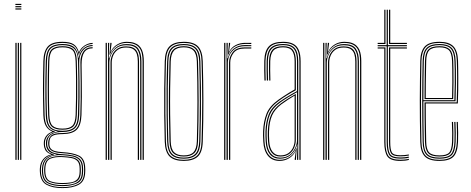

<svg xmlns="http://www.w3.org/2000/svg" viewBox="-20 -820 2414 985"><path d="M59 -794.2V-800H89.5V-794.2ZM59 -771V-776.8H89.5V-771ZM59 -782.8V-788.5H89.5V-782.8ZM83.5 0V-600H89.5V0ZM59 0V-600H65.2V0ZM71.2 0V-600H77.2V0Z M300.5 145Q249.2 145 218 127.5Q186.8 110 184.5 60.8Q184.2 56 184.2 52.5Q184.2 49 184.5 44.2Q185.8 14.8 202.2 -4.2Q218.8 -23.2 241.8 -27V-28.2Q218 -37.5 211.5 -51.9Q205 -66.2 204.8 -78.5Q204.8 -81.5 204.8 -83.5Q204.8 -85.5 204.8 -88.2Q205.2 -106 216 -121.4Q226.8 -136.8 246.5 -143.5V-146Q225.8 -154.8 214.8 -174.4Q203.8 -194 202.5 -229.8Q201.5 -271.5 201 -303.9Q200.5 -336.2 200.5 -366.1Q200.5 -396 201 -429.5Q201.5 -463 202.5 -507Q204 -557.2 225.1 -581.4Q246.2 -605.5 300.5 -605.5Q339.2 -605.5 358 -592.9Q376.8 -580.2 384.2 -552.8H385.8Q391.2 -566.8 402.4 -577.4Q413.5 -588 427.5 -594Q441.5 -600 455.2 -600V-594.5Q425.5 -593.5 407.2 -576.1Q389 -558.8 385 -538.8H383.5Q378 -571 359.6 -585.4Q341.2 -599.8 300.5 -599.8Q251.8 -599.8 230.9 -578.6Q210 -557.5 208.8 -507Q207.5 -451 206.9 -408.2Q206.2 -365.5 206.6 -324Q207 -282.5 208.8 -229.8Q209.8 -193 222.2 -172.2Q234.8 -151.5 260.8 -146V-143.8Q236 -138.5 223.5 -122.8Q211 -107 210.5 -88.5Q210.5 -86 210.5 -83.8Q210.5 -81.5 210.5 -78.5Q210.8 -63.8 219.9 -48.8Q229 -33.8 257.2 -28.2V-26.8Q229.8 -24 210.8 -6.5Q191.8 11 190.2 44.5Q190 49.2 189.9 52.5Q189.8 55.8 190 61Q192.2 108.5 222.1 124.2Q252 140 300.5 140Q349.2 140 379.9 124.2Q410.5 108.5 411.5 61Q411.8 55.2 411.6 52Q411.5 48.8 411.5 44.2Q410.8 -4.2 380.9 -17.9Q351 -31.5 301 -34Q273.8 -35.2 257.9 -40.8Q242 -46.2 235 -55.8Q228 -65.2 227.5 -78.5Q227.2 -81.5 227.2 -83.6Q227.2 -85.8 227.2 -88.2Q228.2 -111.8 242.8 -124.8Q257.2 -137.8 300.5 -137.5Q347 -137.5 368.6 -157.8Q390.2 -178 392 -229Q393.5 -274.8 393.9 -313.5Q394.2 -352.2 393.9 -395.8Q393.5 -439.2 392.5 -499Q392.2 -533.2 407.8 -555.8Q423.2 -578.2 455.2 -578V-572.2Q426 -572.2 412.1 -551.2Q398.2 -530.2 398.5 -487.5Q399.2 -441.2 399.6 -402Q400 -362.8 399.9 -321.9Q399.8 -281 398 -229.5Q396 -177 373.9 -154.8Q351.8 -132.5 300.5 -132Q271 -131.8 256.6 -126.2Q242.2 -120.8 237.9 -111Q233.5 -101.2 233.2 -87.8Q233.2 -85.8 233.2 -83.8Q233.2 -81.8 233.2 -79.2Q233.8 -66.2 240.5 -57.9Q247.2 -49.5 261.9 -45.1Q276.5 -40.8 301 -39.5Q354.8 -36.5 385.6 -21.4Q416.5 -6.2 417.2 44.2Q417.5 49.2 417.5 52.4Q417.5 55.5 417.2 60.8Q416.5 109.8 384.6 127.4Q352.8 145 300.5 145ZM300.5 129.5Q329.5 129.5 352 124.2Q374.5 119 387.2 104.4Q400 89.8 400.2 61.2Q400.5 56 400.4 52.6Q400.2 49.2 400.2 44.2Q399.8 14.8 387.1 1Q374.5 -12.8 352.4 -17.4Q330.2 -22 301.8 -23.8Q254 -27 228.8 -11Q203.5 5 201.2 44.2Q201 49.2 200.9 52.8Q200.8 56.2 201 61.5Q203 104.8 230.4 117.1Q257.8 129.5 300.5 129.5ZM300.5 124.2Q260.5 124.2 234.5 113.4Q208.5 102.5 206.8 61.5Q206.5 57 206.5 53Q206.5 49 206.8 44Q208.8 1.5 235.5 -10Q262.2 -21.5 301.2 -19Q328 -17.8 348.9 -13.9Q369.8 -10 382 2.9Q394.2 15.8 394.5 44.2Q394.8 50 394.6 53Q394.5 56 394.5 61.5Q394 102.8 367.2 113.5Q340.5 124.2 300.5 124.2ZM300.5 119Q324.8 119 344.5 115.6Q364.2 112.2 376.1 100Q388 87.8 388.5 61.8Q388.8 56 388.6 52.8Q388.5 49.5 388.5 44.2Q388.2 17.8 376.8 6Q365.2 -5.8 345.6 -9.2Q326 -12.8 301 -14Q263.2 -16.2 238.8 -6Q214.2 4.2 212.5 44.2Q212.2 49 212.2 53Q212.2 57 212.5 61.8Q214.2 100.8 239 109.9Q263.8 119 300.5 119ZM300.5 134.8Q254.5 134.8 225.9 120.8Q197.2 106.8 195.2 61.2Q195 56 195.1 52.5Q195.2 49 195.5 44.2Q197.2 10.8 216.2 -6.6Q235.2 -24 270 -26.5V-27.8Q237.5 -33.5 227 -47.9Q216.5 -62.2 216 -78.5Q215.8 -81.5 215.8 -83.5Q215.8 -85.5 215.8 -88.5Q215.8 -108.5 230.9 -124.5Q246 -140.5 275.8 -144.8V-146Q243.2 -150.8 229.6 -170.6Q216 -190.5 214.8 -229.8Q213.2 -276.8 212.8 -318.1Q212.2 -359.5 212.8 -404.6Q213.2 -449.8 214.8 -506.8Q216.2 -555.5 235.9 -574.9Q255.5 -594.2 300.5 -594.2Q342 -594.2 360.2 -577.9Q378.5 -561.5 383 -522.8H384.2Q387 -542.8 396.6 -557.4Q406.2 -572 421.4 -580.4Q436.5 -588.8 455.2 -589V-583.5Q422.2 -583 403.8 -559Q385.2 -535 386.2 -495.5Q387.5 -441 388 -399.8Q388.5 -358.5 388.1 -319Q387.8 -279.5 386.2 -230Q384.5 -180.8 364 -161.8Q343.5 -142.8 300.5 -142.8Q270.5 -143 253.5 -135.2Q236.5 -127.5 229.5 -115.1Q222.5 -102.8 222 -88.8Q221.8 -86 221.8 -83.8Q221.8 -81.5 222 -78.5Q222.5 -59.5 238.6 -45.4Q254.8 -31.2 301 -29Q332.5 -27.5 356 -22Q379.5 -16.5 392.6 -1.5Q405.8 13.5 406.2 44.2Q406.2 49 406.4 52.1Q406.5 55.2 406.2 61.2Q405.5 106.5 376 120.6Q346.5 134.8 300.5 134.8ZM300.5 -149Q342.2 -149 360.4 -166.8Q378.5 -184.5 380 -230Q381.5 -272.5 382 -316.2Q382.5 -360 382.1 -407.1Q381.8 -454.2 380.2 -506.8Q379 -552.8 359.6 -570.6Q340.2 -588.5 300.5 -588.5Q258.8 -588.5 240.5 -570.9Q222.2 -553.2 221 -506.8Q218.8 -429.8 218.6 -364.1Q218.5 -298.5 221 -230Q222.5 -184.8 240.5 -166.9Q258.5 -149 300.5 -149ZM300.5 -154.5Q262.8 -154.5 245.6 -170.4Q228.5 -186.2 227 -230Q225 -293.5 224.9 -363.9Q224.8 -434.2 227 -506.5Q228.2 -550.8 245.1 -566.9Q262 -583 300.5 -583Q340 -583 356.4 -566.8Q372.8 -550.5 374 -506.8Q375.5 -457.2 376 -410Q376.5 -362.8 376 -318Q375.5 -273.2 374 -230.2Q372.5 -186.8 355.6 -170.6Q338.8 -154.5 300.5 -154.5ZM300.5 -160.2Q336 -160.2 351.1 -174.9Q366.2 -189.5 368 -230.5Q369.5 -269.5 370 -316Q370.5 -362.5 370.1 -411.5Q369.8 -460.5 368 -506.5Q366.8 -549.2 351.1 -563.2Q335.5 -577.2 300.5 -577.2Q266 -577.2 250.2 -563.2Q234.5 -549.2 233 -506.5Q231 -437.5 231 -366Q231 -294.5 233 -230.2Q234.5 -189 250 -174.6Q265.5 -160.2 300.5 -160.2Z M711.5 0V-505.2Q711.5 -526 708.1 -543.2Q704.8 -560.5 695.8 -573.1Q686.8 -585.8 670.6 -592.8Q654.5 -599.8 629.2 -599.8Q599.8 -599.8 577.1 -584Q554.5 -568.2 544 -539.8H541.5L546 -600H552.2V-595.8L547 -555.2H548.5Q558.8 -578 581.1 -591.8Q603.5 -605.5 630.2 -605.5Q652.2 -605.5 667.6 -600.4Q683 -595.2 692.9 -585.9Q702.8 -576.5 708.1 -564Q713.5 -551.5 715.6 -536.6Q717.8 -521.8 717.8 -505.8V0ZM522 0V-600H528.2V0ZM547 0V-499Q547 -517.5 554.9 -536.6Q562.8 -555.8 580.4 -568.9Q598 -582 627 -582Q647.2 -582 660.1 -576.5Q673 -571 680.1 -560.6Q687.2 -550.2 690.2 -536Q693.2 -521.8 693.2 -504.2V0H687V-504Q687 -525.5 682.2 -541.6Q677.5 -557.8 664.5 -567Q651.5 -576.2 626.8 -576.2Q600.2 -576.2 584.1 -564.4Q568 -552.5 560.6 -534.8Q553.2 -517 553.2 -499.2V0ZM534.2 0V-600H540.2L538 -521.2H540.5Q547.8 -552 570.6 -573Q593.5 -594 628.5 -593.8Q674 -593.8 689.8 -570.1Q705.5 -546.5 705.5 -505V0H699.2V-504.8Q699.2 -544.8 684.4 -566.4Q669.5 -588 627.8 -588Q596.8 -588 577.6 -573.5Q558.5 -559 549.6 -538.2Q540.8 -517.5 540.8 -498.8V0Z M922.8 5.5Q873.5 5.5 850.2 -17.1Q827 -39.8 825.2 -93.5Q823.2 -162 822.5 -228.6Q821.8 -295.2 822.4 -363.8Q823 -432.2 825.2 -506Q827 -560.8 850.5 -583.1Q874 -605.5 922.8 -605.5Q973.5 -605.5 996 -582.1Q1018.5 -558.8 1020.2 -505.8Q1023.2 -404 1023.5 -303.1Q1023.8 -202.2 1020.2 -93.2Q1018.5 -38.2 994.5 -16.4Q970.5 5.5 922.8 5.5ZM922.8 -0.2Q966.8 -0.2 989.6 -20.4Q1012.5 -40.5 1014 -93.2Q1017.5 -203.5 1017.4 -302.8Q1017.2 -402 1014 -505.2Q1012.8 -556.2 991.2 -578Q969.8 -599.8 922.8 -599.8Q877.2 -599.8 855 -578.6Q832.8 -557.5 831.2 -505Q829.2 -439.2 828.5 -373Q827.8 -306.8 828.4 -237.5Q829 -168.2 831.2 -93.5Q832.8 -41 855.5 -20.6Q878.2 -0.2 922.8 -0.2ZM922.8 -5.8Q878.5 -5.8 858.8 -26.4Q839 -47 837.5 -94.5Q835.5 -162.5 834.8 -230Q834 -297.5 834.6 -366Q835.2 -434.5 837.5 -505Q839 -553.5 859.1 -573.9Q879.2 -594.2 922.8 -594.2Q965.5 -594.2 986 -574.1Q1006.5 -554 1008 -505.8Q1010 -438.2 1010.8 -371.5Q1011.5 -304.8 1010.9 -236.1Q1010.2 -167.5 1008 -94.2Q1006.8 -46.2 986.5 -26Q966.2 -5.8 922.8 -5.8ZM922.8 -11.5Q963 -11.5 981.8 -30.4Q1000.5 -49.2 1002 -94.5Q1005 -195.8 1005.1 -296.8Q1005.2 -397.8 1002 -504.5Q1000.5 -550.2 981.8 -569.4Q963 -588.5 922.8 -588.5Q882.2 -588.5 863.6 -569.4Q845 -550.2 843.5 -504.8Q841.5 -439.8 840.8 -373.4Q840 -307 840.6 -237.9Q841.2 -168.8 843.5 -94.5Q845 -48.8 864 -30.1Q883 -11.5 922.8 -11.5ZM922.8 -17Q887.5 -17 869.2 -33.9Q851 -50.8 849.5 -94.5Q847.5 -164.8 846.8 -232.1Q846 -299.5 846.8 -366.9Q847.5 -434.2 849.5 -504.5Q851 -548 868.8 -565.5Q886.5 -583 922.8 -583Q958 -583 976.4 -566Q994.8 -549 995.8 -504.5Q998.8 -404 999 -303.5Q999.2 -203 995.8 -94.8Q994.8 -51.5 976.6 -34.2Q958.5 -17 922.8 -17ZM922.8 -22.8Q957.2 -22.8 972.9 -39.5Q988.5 -56.2 989.8 -95Q992.8 -198 992.9 -297.2Q993 -396.5 989.8 -504.5Q988.5 -544.2 972.5 -560.8Q956.5 -577.2 922.8 -577.2Q888.2 -577.2 872.6 -560.2Q857 -543.2 855.8 -504.2Q853.8 -433.8 853 -366.9Q852.2 -300 853 -233Q853.8 -166 855.8 -94.8Q857 -55.5 873 -39.1Q889 -22.8 922.8 -22.8Z M1142.2 0V-600H1148.2V-585L1146 -521.2H1148.5Q1156.2 -552 1179 -570.4Q1201.8 -588.8 1236.8 -588.8Q1245.2 -588.8 1253.5 -588.6Q1261.8 -588.5 1269.2 -588.5V-582.8Q1261.8 -582.8 1253.2 -582.9Q1244.8 -583 1236.5 -583Q1205.2 -583 1185.9 -569.6Q1166.5 -556.2 1157.6 -536.8Q1148.8 -517.2 1148.8 -498.8V0ZM1130 0V-600H1136.2V0ZM1155 0V-499Q1155 -526.8 1173.5 -551.8Q1192 -576.8 1235.2 -576.8Q1243.8 -576.8 1252.2 -576.8Q1260.8 -576.8 1269.2 -576.8V-571Q1260.8 -571 1252.2 -571Q1243.8 -571 1235.2 -571Q1195.5 -571 1178.4 -548.4Q1161.2 -525.8 1161.2 -499.2V0ZM1149.5 -539.8 1154.2 -592.8V-600H1160.5V-595.2L1155 -555.2H1156.5Q1167 -577.8 1189.6 -589Q1212.2 -600.2 1238 -600.2Q1245.5 -600.2 1253.1 -600.2Q1260.8 -600.2 1269.2 -600V-594.2Q1261.2 -594.5 1253.5 -594.5Q1245.8 -594.5 1238.2 -594.5Q1208.5 -594.5 1185.5 -581.4Q1162.5 -568.2 1152 -539.8Z M1516 0V-505Q1516 -556 1496.5 -577.9Q1477 -599.8 1432.2 -599.8Q1385 -599.8 1364.4 -578Q1343.8 -556.2 1342 -507.5Q1341.2 -485 1341.8 -458.8Q1342.2 -432.5 1343 -406.8H1336.8Q1336 -432.8 1335.5 -459.4Q1335 -486 1335.8 -507.8Q1337.5 -560 1359.9 -582.8Q1382.2 -605.5 1432.2 -605.5Q1464.5 -605.5 1484.1 -595.2Q1503.8 -585 1513 -563Q1522.2 -541 1522.2 -505V0ZM1417 -11.2Q1447.2 -11.2 1466.4 -26Q1485.5 -40.8 1494.6 -61.8Q1503.8 -82.8 1503.8 -101.2V-347Q1485.2 -337.2 1461.1 -322.6Q1437 -308 1417.2 -293.8Q1379.2 -266.5 1364.6 -231.8Q1350 -197 1348 -146.5Q1347.5 -132.2 1347.8 -123.4Q1348 -114.5 1349 -95Q1351.2 -54.2 1369.1 -32.8Q1387 -11.2 1417 -11.2ZM1417.5 -17Q1389.8 -17 1373.5 -37.2Q1357.2 -57.5 1355 -95.2Q1354 -112.5 1353.8 -123.1Q1353.5 -133.8 1354 -146.2Q1356 -198.5 1370.9 -231.2Q1385.8 -264 1420.8 -289.5Q1437 -301.5 1457.9 -314.8Q1478.8 -328 1497.5 -338.2V-101Q1497.5 -82.8 1489.6 -63.2Q1481.8 -43.8 1464.2 -30.4Q1446.8 -17 1417.5 -17ZM1418 -22.8Q1444.2 -22.8 1460.5 -34.9Q1476.8 -47 1484.1 -65.1Q1491.5 -83.2 1491.5 -100.8V-329.5Q1476.5 -320.5 1458.6 -309Q1440.8 -297.5 1423.2 -284.5Q1389.5 -259 1375.8 -227.4Q1362 -195.8 1360.2 -146.2Q1359.8 -133 1360 -124.1Q1360.2 -115.2 1361.2 -95.5Q1363.2 -61.5 1377.9 -42.1Q1392.5 -22.8 1418 -22.8ZM1414.5 5.5Q1375.8 5.5 1354.5 -20.9Q1333.2 -47.2 1330.8 -93.8Q1329.8 -111.5 1329.5 -123.8Q1329.2 -136 1329.8 -147.8Q1331.8 -196.5 1347 -236Q1362.2 -275.5 1408.2 -308.2Q1421.5 -317.5 1435.2 -326.6Q1449 -335.8 1463.1 -344.5Q1477.2 -353.2 1491.5 -361V-505Q1491.5 -542 1478.4 -559.6Q1465.2 -577.2 1432.2 -577.2Q1397.5 -577.2 1382.6 -560.5Q1367.8 -543.8 1366.5 -506.8Q1365.8 -485.5 1366.1 -461.4Q1366.5 -437.2 1367.2 -406.8H1361.2Q1360.5 -435.8 1360.1 -461.1Q1359.8 -486.5 1360.2 -506.8Q1361.5 -546.5 1377.6 -564.8Q1393.8 -583 1432.2 -583Q1468.5 -583 1483.1 -564.1Q1497.8 -545.2 1497.8 -505V-357.2Q1474.8 -345 1452.5 -331Q1430.2 -317 1410.8 -303Q1367.5 -272 1352.6 -234Q1337.8 -196 1335.8 -147.5Q1335.2 -133 1335.5 -123.8Q1335.8 -114.5 1336.8 -94.2Q1339.2 -48.8 1359.6 -24.5Q1380 -0.2 1415.2 -0.2Q1445.5 -0.2 1468.1 -16.4Q1490.8 -32.5 1500.8 -60.2H1502.2L1498.5 -7.2V0H1492V-4.8L1497.5 -44.8H1496Q1485.2 -21.5 1463 -8Q1440.8 5.5 1414.5 5.5ZM1504 0V-15L1505.8 -78.8H1504.2Q1498.2 -50 1474.9 -27.9Q1451.5 -5.8 1416 -5.8Q1383 -5.8 1364.1 -28.8Q1345.2 -51.8 1343 -94.5Q1342 -112.2 1341.8 -123.2Q1341.5 -134.2 1342 -147.2Q1343.8 -194.5 1357.8 -231.4Q1371.8 -268.2 1414.2 -298.8Q1428.5 -308.8 1444.5 -318.6Q1460.5 -328.5 1476 -337.5Q1491.5 -346.5 1503.8 -353V-505Q1503.8 -550 1487.2 -569.2Q1470.8 -588.5 1432.2 -588.5Q1392 -588.5 1373.8 -569.6Q1355.5 -550.8 1354.2 -507Q1353.5 -484.5 1354 -458.4Q1354.5 -432.2 1355.2 -406.8H1349Q1348.2 -432.8 1347.8 -459.4Q1347.2 -486 1348 -507.2Q1349.5 -553.5 1368.9 -573.9Q1388.2 -594.2 1432.2 -594.2Q1473.8 -594.2 1491.9 -573.5Q1510 -552.8 1510 -505V0Z M1827.2 0V-505.2Q1827.2 -526 1823.9 -543.2Q1820.5 -560.5 1811.5 -573.1Q1802.5 -585.8 1786.4 -592.8Q1770.2 -599.8 1745 -599.8Q1715.5 -599.8 1692.9 -584Q1670.2 -568.2 1659.8 -539.8H1657.2L1661.8 -600H1668V-595.8L1662.8 -555.2H1664.2Q1674.5 -578 1696.9 -591.8Q1719.2 -605.5 1746 -605.5Q1768 -605.5 1783.4 -600.4Q1798.8 -595.2 1808.6 -585.9Q1818.5 -576.5 1823.9 -564Q1829.2 -551.5 1831.4 -536.6Q1833.5 -521.8 1833.5 -505.8V0ZM1637.8 0V-600H1644V0ZM1662.8 0V-499Q1662.8 -517.5 1670.6 -536.6Q1678.5 -555.8 1696.1 -568.9Q1713.8 -582 1742.8 -582Q1763 -582 1775.9 -576.5Q1788.8 -571 1795.9 -560.6Q1803 -550.2 1806 -536Q1809 -521.8 1809 -504.2V0H1802.8V-504Q1802.8 -525.5 1798 -541.6Q1793.2 -557.8 1780.2 -567Q1767.2 -576.2 1742.5 -576.2Q1716 -576.2 1699.9 -564.4Q1683.8 -552.5 1676.4 -534.8Q1669 -517 1669 -499.2V0ZM1650 0V-600H1656L1653.8 -521.2H1656.2Q1663.5 -552 1686.4 -573Q1709.2 -594 1744.2 -593.8Q1789.8 -593.8 1805.5 -570.1Q1821.2 -546.5 1821.2 -505V0H1815V-504.8Q1815 -544.8 1800.1 -566.4Q1785.2 -588 1743.5 -588Q1712.5 -588 1693.4 -573.5Q1674.2 -559 1665.4 -538.2Q1656.5 -517.5 1656.5 -498.8V0Z M2034 -6.2Q1988.2 -6.2 1976 -26.2Q1963.8 -46.2 1963.8 -91.8V-582.8H1917.5V-588.5H1963.8V-770H1969.8V-588.5H2067.5V-582.8H1969.8V-91.8Q1969.8 -48 1981 -30Q1992.2 -12 2034 -12Q2044.2 -12 2055.6 -13.1Q2067 -14.2 2077.5 -16.5V-10.8Q2067.2 -8.2 2055.8 -7.2Q2044.2 -6.2 2034 -6.2ZM2034 5.5Q1983.5 5.5 1967.5 -17.2Q1951.5 -40 1951.5 -91.8V-571H1917.5V-576.8H1957.5V-91.8Q1957.5 -43.5 1971.5 -22Q1985.5 -0.5 2034 -0.5Q2044.8 -0.5 2056.4 -1.6Q2068 -2.8 2077.5 -5.2V0.5Q2059.5 5.5 2034 5.5ZM2034 -17.8Q1995 -17.8 1985.4 -34.5Q1975.8 -51.2 1975.8 -92V-576.8H2067.5V-571H1982V-92Q1982 -53.5 1990.2 -38.5Q1998.5 -23.5 2034 -23.5Q2044.2 -23.5 2055.5 -24.5Q2066.8 -25.5 2077.5 -27.5V-22Q2067.5 -20 2056 -18.9Q2044.5 -17.8 2034 -17.8ZM1917.5 -594.2V-600H1951.5V-770H1957.5V-594.2ZM1975.8 -594.2V-770H1982V-600H2067.5V-594.2Z M2235 5.5Q2181.2 5.5 2159.2 -17.6Q2137.2 -40.8 2136 -91.8Q2134.8 -149.2 2134.1 -201.9Q2133.5 -254.5 2133.6 -304.6Q2133.8 -354.8 2134.4 -404.9Q2135 -455 2136 -507.2Q2137.2 -557.2 2159 -581.4Q2180.8 -605.5 2234.8 -605.5Q2282.8 -605.5 2305.2 -583.2Q2327.8 -561 2329.8 -508.8Q2330.2 -493.2 2330.6 -470.8Q2331 -448.2 2331.1 -420Q2331.2 -391.8 2330.8 -358.8Q2330.2 -325.8 2328.8 -289.2H2164.2Q2164.2 -250.2 2164.5 -218.2Q2164.8 -186.2 2165.4 -156.1Q2166 -126 2166.5 -93Q2167.2 -53.5 2181.6 -38.1Q2196 -22.8 2235 -22.8Q2270.8 -22.8 2284.1 -36.8Q2297.5 -50.8 2299.2 -93Q2300 -110.5 2299.9 -137.1Q2299.8 -163.8 2298.2 -194.5H2304.2Q2305.8 -164.2 2305.9 -137.5Q2306 -110.8 2305.2 -93Q2303.5 -48 2288.2 -32.5Q2273 -17 2235 -17Q2193 -17 2177.1 -33.8Q2161.2 -50.5 2160.2 -92.8Q2159.8 -122.5 2159.1 -154.4Q2158.5 -186.2 2158.2 -221.2Q2158 -256.2 2158 -294.8H2323Q2324.2 -332.8 2324.8 -365.4Q2325.2 -398 2325.1 -424.9Q2325 -451.8 2324.6 -472.9Q2324.2 -494 2323.5 -508.8Q2321.5 -561.8 2298.9 -580.8Q2276.2 -599.8 2234.8 -599.8Q2183.2 -599.8 2163.2 -577Q2143.2 -554.2 2142 -507Q2141 -455.2 2140.4 -404.2Q2139.8 -353.2 2139.8 -302.1Q2139.8 -251 2140.2 -198.8Q2140.8 -146.5 2142 -92Q2143.2 -42.5 2164 -21.4Q2184.8 -0.2 2235 -0.2Q2281.5 -0.2 2301.4 -20Q2321.2 -39.8 2323.8 -92Q2324.2 -103.2 2324.4 -119.5Q2324.5 -135.8 2324.1 -155.1Q2323.8 -174.5 2322.8 -194.5H2328.8Q2330 -167 2330.4 -139.5Q2330.8 -112 2329.8 -91.8Q2327.5 -38 2306.4 -16.2Q2285.2 5.5 2235 5.5ZM2235 -5.8Q2186.8 -5.8 2168 -25.6Q2149.2 -45.5 2148.2 -92Q2147 -146.8 2146.5 -199.5Q2146 -252.2 2146 -303.5Q2146 -354.8 2146.6 -405.5Q2147.2 -456.2 2148.2 -506.8Q2149.2 -554 2168.8 -574.1Q2188.2 -594.2 2234.8 -594.2Q2277 -594.2 2296.4 -575Q2315.8 -555.8 2317.5 -506.5Q2318.2 -493.2 2318.8 -463.8Q2319.2 -434.2 2319 -392.5Q2318.8 -350.8 2317 -300.5H2152Q2152 -237.8 2152.5 -190.2Q2153 -142.8 2154 -92.5Q2154.8 -47.8 2172.5 -29.6Q2190.2 -11.5 2235 -11.5Q2276.5 -11.5 2293 -28.5Q2309.5 -45.5 2311.5 -92.5Q2312.2 -110 2312.1 -136.9Q2312 -163.8 2310.5 -194.5H2316.5Q2317.8 -168.5 2318.1 -140.6Q2318.5 -112.8 2317.5 -92.5Q2315.5 -42.5 2297.4 -24.1Q2279.2 -5.8 2235 -5.8ZM2152 -306H2311Q2312.8 -350.2 2313 -390.6Q2313.2 -431 2312.8 -461.5Q2312.2 -492 2311.5 -506.2Q2309.8 -552.8 2292.1 -570.6Q2274.5 -588.5 2234.8 -588.5Q2191.2 -588.5 2173.2 -570Q2155.2 -551.5 2154.2 -506.5Q2153.2 -463 2152.6 -414.1Q2152 -365.2 2152 -306ZM2158 -311.8Q2158.2 -348.2 2158.4 -379.4Q2158.5 -410.5 2159.1 -441Q2159.8 -471.5 2160.2 -506.2Q2161.2 -548.8 2177.6 -565.9Q2194 -583 2234.8 -583Q2270.5 -583 2287 -567Q2303.5 -551 2305.2 -506.2Q2305.8 -493.5 2306.2 -465.6Q2306.8 -437.8 2306.6 -398.5Q2306.5 -359.2 2305 -311.8ZM2164.2 -317.2H2299.2Q2300.5 -360.2 2300.6 -398.4Q2300.8 -436.5 2300.2 -464.8Q2299.8 -493 2299.2 -506.2Q2297.5 -547.8 2282.8 -562.5Q2268 -577.2 2234.8 -577.2Q2196.5 -577.2 2181.9 -561.4Q2167.2 -545.5 2166.5 -506.2Q2166 -474.2 2165.4 -445.5Q2164.8 -416.8 2164.5 -386Q2164.2 -355.2 2164.2 -317.2Z"/></svg>

Font: Big Shoulders Inline Display ExtraLight
Style: Regular
Weight: 250
Version: Version 2.002